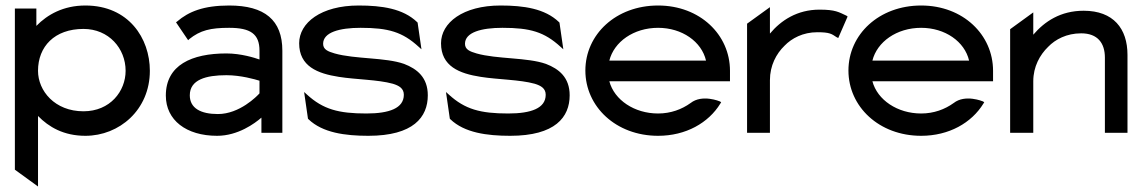

<svg xmlns="http://www.w3.org/2000/svg" viewBox="-20 -482 4147 697"><path d="M34 134 118 195V-61C157 -21 211 11 290 11C413 11 524 -83 524 -225C524 -343 447 -462 290 -462C210 -462 152 -429 112 -388V-451H34ZM118 -225C118 -313 178 -377 283 -377C375 -377 436 -306 436 -225C436 -151 380 -78 283 -78C179 -78 118 -152 118 -225Z M582 -135C582 -46 656 11 768 11C844 11 905 -34 929 -55V0H1005V-298C1005 -409 941 -462 812 -462C719 -462 665 -440 623 -404L619 -401L663 -336L667 -340C707 -372 744 -381 812 -381C889 -381 922 -359 922 -298V-266C905 -272 855 -288 802 -288C676 -288 582 -246 582 -135ZM669 -136C669 -193 728 -209 802 -209C854 -209 906 -194 922 -189V-143C913 -133 850 -68 771 -68C709 -68 669 -89 669 -136Z M1066 -325C1066 -241 1133 -215 1210 -203C1273 -193 1352 -193 1406 -178C1429 -171 1446 -161 1446 -138C1446 -89 1393 -70 1310 -70C1209 -70 1153 -85 1094 -139L1084 -148L1098 -51L1100 -49C1151 0 1233 11 1317 11C1481 11 1533 -57 1533 -136C1533 -201 1494 -232 1447 -250C1379 -274 1269 -267 1195 -288C1171 -295 1153 -302 1153 -323C1153 -365 1213 -381 1289 -381C1390 -381 1441 -366 1500 -312L1510 -303L1496 -400L1494 -402C1443 -451 1366 -462 1282 -462C1145 -462 1066 -399 1066 -325Z M1581 -325C1581 -241 1648 -215 1725 -203C1788 -193 1867 -193 1921 -178C1944 -171 1961 -161 1961 -138C1961 -89 1908 -70 1825 -70C1724 -70 1668 -85 1609 -139L1599 -148L1613 -51L1615 -49C1666 0 1748 11 1832 11C1996 11 2048 -57 2048 -136C2048 -201 2009 -232 1962 -250C1894 -274 1784 -267 1710 -288C1686 -295 1668 -302 1668 -323C1668 -365 1728 -381 1804 -381C1905 -381 1956 -366 2015 -312L2025 -303L2011 -400L2009 -402C1958 -451 1881 -462 1797 -462C1660 -462 1581 -399 1581 -325Z M2105 -226C2105 -95 2216 11 2369 11C2470 11 2552 -36 2595 -106L2598 -111L2593 -114C2593 -114 2529 -141 2487 -108C2455 -85 2415 -70 2369 -70C2283 -70 2210 -119 2192 -187H2630V-225C2630 -356 2521 -462 2369 -462C2216 -462 2105 -357 2105 -226ZM2192 -262C2209 -330 2280 -381 2369 -381C2456 -381 2527 -331 2543 -262Z M2692 0H2775V-191C2775 -244 2798 -287 2828 -316C2854 -343 2895 -365 2947 -365C2992 -365 2999 -359 3017 -347L3023 -344L3057 -422L3053 -425C3025 -438 3013 -447 2955 -447C2874 -447 2815 -408 2775 -360V-456L2692 -396Z M3060 -226C3060 -95 3171 11 3324 11C3425 11 3507 -36 3550 -106L3553 -111L3548 -114C3548 -114 3484 -141 3442 -108C3410 -85 3370 -70 3324 -70C3238 -70 3165 -119 3147 -187H3585V-225C3585 -356 3476 -462 3324 -462C3171 -462 3060 -357 3060 -226ZM3147 -262C3164 -330 3235 -381 3324 -381C3411 -381 3482 -331 3498 -262Z M3647 0H3731V-187C3731 -240 3755 -283 3785 -312C3811 -339 3852 -361 3905 -361C3965 -361 3991 -325 3991 -273V0H4073V-283C4073 -378 4022 -443 3914 -443C3830 -443 3772 -404 3731 -356V-437L3647 -376Z"/></svg>

Font: Charger Sport
Style: SeBdExt
Weight: 600
Designer: Jasper
Foundry: Cannot Into Space Fonts
Version: Version 1.1